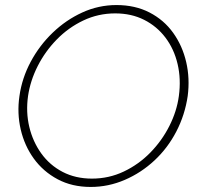

<svg xmlns="http://www.w3.org/2000/svg" viewBox="-20 -735 796 760"><path d="M339 5Q265 5 208 -25.5Q151 -56 114 -107Q77 -158 62 -222.5Q47 -287 57 -355Q67 -426 101.5 -490.5Q136 -555 188.5 -605.5Q241 -656 305.5 -685.5Q370 -715 441 -715Q515 -715 572 -685.5Q629 -656 665.5 -605Q702 -554 717 -489.5Q732 -425 723 -355Q712 -280 678 -214.5Q644 -149 591.5 -100Q539 -51 474 -23Q409 5 339 5ZM344 -28Q411 -28 470 -56Q529 -84 575 -131Q621 -178 650.5 -236.5Q680 -295 688 -355Q697 -422 683 -481.5Q669 -541 635 -586Q601 -631 550.5 -656.5Q500 -682 436 -682Q369 -682 310 -654Q251 -626 205 -579Q159 -532 129.5 -474Q100 -416 91 -355Q82 -291 96 -232.5Q110 -174 143.5 -127.5Q177 -81 228 -54.5Q279 -28 344 -28Z"/></svg>

Font: Raleway ExtraLight
Style: Italic
Weight: 200
Italic angle: -12°
Designer: Matt McInerney, Pablo Impallari, Rodrigo Fuenzalida
Foundry: Matt McInerney, Pablo Impallari, Rodrigo Fuenzalida
Version: Version 4.026